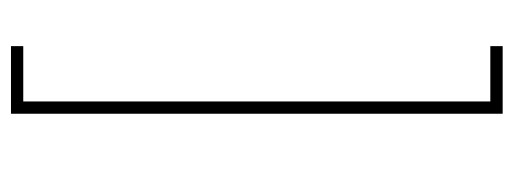

<svg xmlns="http://www.w3.org/2000/svg" viewBox="-317 -484 949 355"><g transform="rotate(90 157.5 -306.5)"><path d="M190.3 -761.4V147.7H65.3V125H167.6V-738.6H65.3V-761.4Z"/></g></svg>

Font: Inter UI Thin
Style: Regular
Weight: 100
Designer: Rasmus Andersson
Foundry: rsms
Version: 3.2;8d6f07862